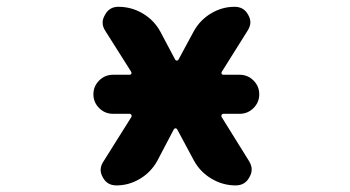

<svg xmlns="http://www.w3.org/2000/svg" viewBox="-20 -569 1040 571"><path d="M680.7 -17.6Q642.6 -17.6 608.9 -37.6Q575.2 -57.6 556.6 -91.8L506.8 -184.6Q504.9 -187.5 502 -187.5Q499 -187.5 497.1 -184.6L447.3 -89.8Q428.7 -56.6 396 -37.1Q363.3 -17.6 326.2 -17.6Q298.8 -17.6 286.1 -41Q279.3 -52.7 279.3 -63.5Q279.3 -76.2 287.1 -87.9L371.1 -221.7Q372.1 -224.6 370.6 -227.5Q369.1 -230.5 366.2 -230.5H316.4Q292 -230.5 274.9 -247.6Q257.8 -264.6 257.8 -288.6Q257.8 -312.5 274.9 -329.6Q292 -346.7 316.4 -346.7H366.2Q369.1 -346.7 370.6 -349.6Q372.1 -352.5 370.1 -355.5L293 -477.5Q285.2 -489.3 285.2 -502Q285.2 -512.7 292 -524.4Q304.7 -548.8 332 -548.8Q371.1 -548.8 404.8 -528.8Q438.5 -508.8 457 -474.6L501 -391.6Q502.9 -388.7 505.9 -388.7Q508.8 -388.7 510.7 -391.6L556.6 -476.6Q575.2 -509.8 607.9 -529.3Q640.6 -548.8 677.7 -548.8Q705.1 -548.8 717.8 -525.4Q724.6 -513.7 724.6 -502.9Q724.6 -491.2 716.8 -478.5L639.6 -355.5Q637.7 -352.5 639.2 -349.6Q640.6 -346.7 643.6 -346.7H692.4Q716.8 -346.7 733.9 -329.6Q751 -312.5 751 -288.6Q751 -264.6 733.9 -247.6Q716.8 -230.5 692.4 -230.5H643.6Q640.6 -230.5 639.2 -227.5Q637.7 -224.6 638.7 -221.7L720.7 -89.8Q728.5 -77.1 728.5 -64.5Q728.5 -53.7 721.7 -42Q709 -17.6 680.7 -17.6Z"/></svg>

Font: Rounded-X Mgen+ 2m bold
Style: Bold
Weight: 700
Designer: [Source Han Sans]
Ryoko NISHIZUKA  (kana & ideographs); Paul D. Hunt (Latin, Greek & Cyrillic); Wenlong ZHANG  (bopomofo
Version: Version 1.059.20150602